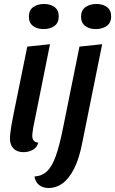

<svg xmlns="http://www.w3.org/2000/svg" viewBox="-20 -744 578 964"><path d="M98 20Q66 20 48 2Q30 -16 30 -48Q30 -60 32 -77Q34 -94 37 -112.5Q40 -131 43.5 -147.5Q47 -164 49 -176L117 -510L231 -522L147 -104Q146 -96 144 -83.5Q142 -71 142 -62Q142 -47 149.5 -38Q157 -29 172 -28Q166 -3 144.5 8.5Q123 20 98 20ZM199 -598Q167 -598 146 -613.5Q125 -629 125 -660Q125 -693 147 -708.5Q169 -724 201 -724Q233 -724 254 -708.5Q275 -693 275 -662Q275 -629 253 -613.5Q231 -598 199 -598ZM225 200Q196 200 177 185.5Q158 171 153 142Q191 140 216.5 115.5Q242 91 260.5 38.5Q279 -14 296 -99L379 -510L493 -522L394 -32Q378 53 351.5 104Q325 155 293 177.5Q261 200 225 200ZM461 -598Q429 -598 408 -613.5Q387 -629 387 -660Q387 -693 409.5 -708.5Q432 -724 464 -724Q496 -724 517 -708.5Q538 -693 538 -662Q538 -629 515.5 -613.5Q493 -598 461 -598Z"/></svg>

Font: Sansita Swashed Light
Style: Regular
Weight: 400
Version: Version 1.003